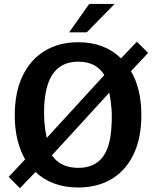

<svg xmlns="http://www.w3.org/2000/svg" viewBox="-20 -949 804 982"><path d="M82 13.5 24.5 -44.5 108.5 -134Q83 -178 69.2 -234.5Q55.5 -291 55.5 -359Q55.5 -476.5 95.2 -560Q135 -643.5 208 -688.2Q281 -733 380 -733Q448 -733 503 -712Q558 -691 599 -650.5L680 -735.5L737.5 -678.5L650 -585Q676 -541 689.5 -484.5Q703 -428 703 -360Q703 -244 663.8 -161Q624.5 -78 551.8 -34Q479 10 379.5 10Q312 10 257 -10.5Q202 -31 161.5 -69.5ZM380.5 -90.5Q460 -90.5 502.2 -142Q544.5 -193.5 550 -302Q553.5 -347 550.5 -389.8Q547.5 -432.5 539 -475L245.5 -154.5Q289.5 -90.5 380.5 -90.5ZM219 -243.5 513.5 -565Q492 -600.5 458.8 -617Q425.5 -633.5 380 -633.5Q299 -633.5 255.5 -578Q212 -522.5 206 -406Q204 -363 207.2 -322.5Q210.5 -282 219 -243.5ZM436.5 -929H566.5L423.5 -783.5H333.5Z"/></svg>

Font: Public Sans SemiBold
Style: Regular
Weight: 600
Designer: The Public Sans Project Authors: Dan O. Williams and USWDS (Libre Franklin designed by Pablo Impallari and Rodrigo Fuenz
Version: Version 1.007